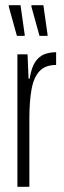

<svg xmlns="http://www.w3.org/2000/svg" viewBox="-20 -719 247 739"><path d="M47 0V-510H86L90 -416H94Q101 -459 115.5 -480.5Q130 -502 150.5 -510Q171 -518 196 -518V-469Q155 -469 132.5 -445.5Q110 -422 101.5 -375.5Q93 -329 93 -261V0ZM163 -581H132L101 -693V-699H147L163 -586ZM75 -581H45L14 -693V-699H59L75 -586Z"/></svg>

Font: Saira UltraCondensed Light
Style: Regular
Weight: 300
Width: 1
Designer: Hector Gatti with collaboration of the Omnibus-Type team
Foundry: Omnibus-Type
Version: Version 1.101